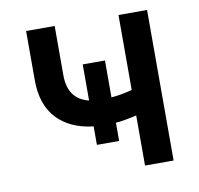

<svg xmlns="http://www.w3.org/2000/svg" viewBox="-66 -615 711 685"><g transform="rotate(-10 289.5 -273.0)"><path d="M330.1 -394V-260.3Q366.7 -263.2 405.8 -273.9V-545.4H509.3V0H405.8V-181.6Q361.3 -170.9 330.1 -168.5V-102.5H249.5V-169.4Q165 -179.2 118.2 -229.2Q71.3 -279.3 71.3 -368.2V-546.4H174.8V-368.2Q174.8 -281.2 249.5 -263.2V-394Z"/></g></svg>

Font: Interop Med
Style: Regular
Weight: 500
Designer: Rasmus Andersson, Google, Jang Haemin
Foundry: jhaemin
Version: Version 1.007